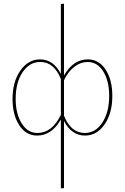

<svg xmlns="http://www.w3.org/2000/svg" viewBox="-20 -732 677 1041"><path d="M456 -410Q517 -410 553 -354Q589 -298 589 -212Q589 -118 547 -57.5Q505 3 441 3Q368 3 327 -76V288L310 289V-84Q260 3 181 3Q121 3 84.5 -53Q48 -109 48 -195Q48 -289 90.5 -349.5Q133 -410 197 -410Q270 -410 310 -331V-710L327 -712V-323Q377 -410 456 -410ZM183 -11Q262 -11 310 -109V-304Q273 -396 198 -396Q140 -396 102.5 -340.5Q65 -285 65 -196Q65 -115 97.5 -63Q130 -11 183 -11ZM440 -11Q498 -11 535 -67.5Q572 -124 572 -212Q572 -293 540 -344.5Q508 -396 455 -396Q418 -396 384 -370.5Q350 -345 327 -297V-105Q364 -11 440 -11Z"/></svg>

Font: EauTestText Thin
Style: Italic
Weight: 250
Italic angle: -12°
Designer: Christian Thalmann (Catharsis Fonts)
Version: Version 0.001;PS 000.001;hotconv 1.0.88;makeotf.lib2.5.64775